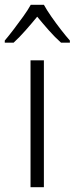

<svg xmlns="http://www.w3.org/2000/svg" viewBox="-48 -785 313 805"><path d="M136 0H80V-532H136ZM136 -765Q148 -743 167.5 -715Q187 -687 208 -660Q229 -633 245 -615V-606H208Q183 -628 157 -657.5Q131 -687 108 -715Q85 -687 59 -657.5Q33 -628 9 -606H-28V-615Q-11 -635 9.5 -662Q30 -689 49.5 -716Q69 -743 81 -765Z"/></svg>

Font: Noto Sans Thai SemiCondensed Light
Style: Regular
Weight: 300
Width: 4
Designer: Monotype Design Team
Foundry: Monotype Imaging Inc.
Version: Version 2.001